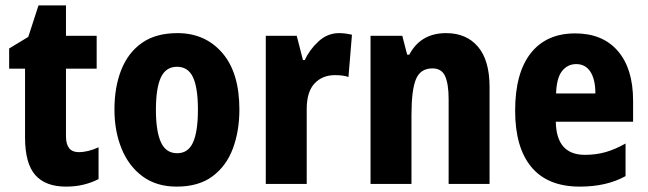

<svg xmlns="http://www.w3.org/2000/svg" viewBox="-20 -683 2405 713"><path d="M272 -118Q290 -118 308 -122.5Q326 -127 346 -136V-18Q321 -5 291 2.5Q261 10 225 10Q149 10 111 -33Q73 -76 73 -173V-428H14V-503L85 -546L123 -663H225V-550H339V-428H225V-177Q225 -118 272 -118Z M869 -276Q869 -197 845 -132Q821 -67 769.5 -28.5Q718 10 636 10Q561 10 509.5 -28Q458 -66 431.5 -131Q405 -196 405 -276Q405 -360 430.5 -424Q456 -488 507.5 -524Q559 -560 639 -560Q742 -560 805.5 -486.5Q869 -413 869 -276ZM559 -275Q559 -196 577.5 -155Q596 -114 638 -114Q679 -114 697 -154.5Q715 -195 715 -276Q715 -356 697 -395.5Q679 -435 637 -435Q596 -435 577.5 -395.5Q559 -356 559 -275Z M1239 -560Q1262 -560 1287 -554L1274 -397Q1255 -404 1224 -404Q1177 -404 1148 -373Q1119 -342 1119 -278V0H967V-550H1082L1105 -460H1112Q1129 -498 1162.5 -529Q1196 -560 1239 -560Z M1637 -560Q1712 -560 1755 -509.5Q1798 -459 1798 -360V0H1646V-315Q1646 -371 1633 -400Q1620 -429 1586 -429Q1541 -429 1524.5 -388.5Q1508 -348 1508 -256V0H1356V-550H1474L1492 -480H1500Q1542 -560 1637 -560Z M2116 -559Q2218 -559 2274.5 -493.5Q2331 -428 2331 -309V-231H2044Q2046 -108 2152 -108Q2193 -108 2228.5 -118Q2264 -128 2303 -150V-29Q2233 10 2133 10Q2014 10 1953.5 -62.5Q1893 -135 1893 -272Q1893 -412 1951 -485.5Q2009 -559 2116 -559ZM2120 -445Q2088 -445 2067.5 -419.5Q2047 -394 2045 -336H2191Q2191 -388 2172.5 -416.5Q2154 -445 2120 -445Z"/></svg>

Font: Noto Sans Condensed ExtraBold
Style: Regular
Weight: 800
Width: 3
Designer: Monotype Design Team
Foundry: Monotype Imaging Inc.
Version: Version 2.013; ttfautohint (v1.8.4.7-5d5b)